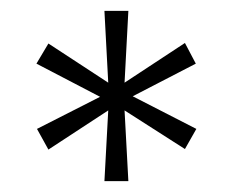

<svg xmlns="http://www.w3.org/2000/svg" viewBox="-20 -708 428 353"><path d="M172 -375 179 -505 69 -433 48 -471 164 -530 47 -591 69 -628 179 -556 172 -688H216L209 -556L320 -629L340 -591L224 -531L341 -471L320 -434L209 -505L216 -375Z"/></svg>

Font: Saira ExtraCondensed Light
Style: Regular
Weight: 300
Width: 2
Designer: Hector Gatti with collaboration of the Omnibus-Type team
Foundry: Omnibus-Type
Version: Version 1.101